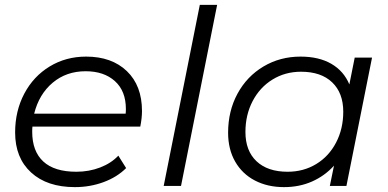

<svg xmlns="http://www.w3.org/2000/svg" viewBox="-20 -762 1591 787"><path d="M113 -243Q112 -236 112 -222Q112 -142 157.5 -100Q203 -58 293 -58Q345 -58 390.5 -75.5Q436 -93 465 -124L497 -73Q460 -36 404.5 -15.5Q349 5 287 5Q173 5 107.5 -55Q42 -115 42 -219Q42 -307 79.5 -378Q117 -449 183.5 -489.5Q250 -530 333 -530Q438 -530 500 -470.5Q562 -411 562 -307Q562 -278 555 -243ZM120 -296H495Q496 -303 496 -315Q496 -389 451 -429.5Q406 -470 331 -470Q252 -470 196 -423Q140 -376 120 -296Z M799 -742H870L722 0H651Z M1505 -526 1400 0H1332L1349 -83Q1311 -41 1259 -18Q1207 5 1144 5Q1077 5 1025 -22Q973 -49 944 -99.5Q915 -150 915 -218Q915 -307 953.5 -378Q992 -449 1060 -489.5Q1128 -530 1212 -530Q1287 -530 1338 -500.5Q1389 -471 1412 -416L1434 -526ZM1387 -304Q1387 -381 1341.5 -424.5Q1296 -468 1214 -468Q1149 -468 1097 -436Q1045 -404 1015.5 -347.5Q986 -291 986 -221Q986 -144 1031.5 -101Q1077 -58 1159 -58Q1224 -58 1276 -89.5Q1328 -121 1357.5 -177.5Q1387 -234 1387 -304Z"/></svg>

Font: Idrija
Style: Italic
Weight: 400
Italic angle: -11.3°
Designer: Julieta Ulanovsky
Foundry: Julieta Ulanovsky
Version: Version 7.200